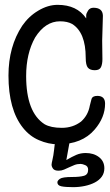

<svg xmlns="http://www.w3.org/2000/svg" viewBox="-20 -604 454 793"><path d="M248 -19 267 -15 254 57Q278 43 295.5 35.5Q313 28 334 28Q367 28 389 45Q411 62 411 91Q411 111 400.5 125.5Q390 140 372 149.5Q354 159 330.5 164Q307 169 282 169Q250 169 233.5 165.5Q217 162 217 149Q217 142 227.5 134.5Q238 127 278 127Q310 127 327 122Q344 117 344 97Q344 83 332 78Q320 73 313 73Q299 73 287.5 77.5Q276 82 265.5 87Q255 92 244.5 96.5Q234 101 222 101Q205 101 199 92.5Q193 84 193 76Q193 73 194 68Q195 63 196 59Q201 38 203.5 14Q206 -10 208 -19ZM402 -436 403 -360Q403 -339 397 -326.5Q391 -314 371.5 -314Q352 -314 343 -324.5Q334 -335 334 -366Q334 -470 278 -505Q258 -516 228 -516Q167 -516 125 -449Q88 -383 88 -290Q88 -140 164 -91Q190 -76 235.5 -76Q281 -76 315 -102Q344 -128 351 -168Q354 -182 358 -195Q362 -208 382 -208Q414 -208 414 -176Q414 -119 371 -69Q319 -8 220 -8Q180 -8 141 -25Q103 -41 75 -76Q15 -151 15 -292Q15 -412 72 -498Q99 -537 138 -560Q178 -584 218 -584Q298 -584 336 -528V-534V-541Q336 -548 343.5 -560Q351 -572 366 -572Q404 -572 405 -539Q404 -505 402 -436Z"/></svg>

Font: Scratch Savers
Style: Book
Weight: 400
Designer: Pablo Impallari, Rodrigo Fuenzalida, Brenda Gallo
Foundry: Pablo Impallari, Rodrigo Fuenzalida, Brenda Gallo
Version: Version 4.0b1